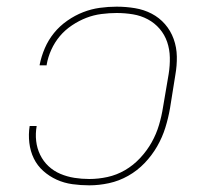

<svg xmlns="http://www.w3.org/2000/svg" viewBox="-20 -548 640 576"><path d="M248 8Q222 8 197 4.5Q172 1 150 -9Q128 -19 110 -35Q92 -51 81.5 -72.5Q71 -94 68 -119.5Q65 -145 69 -170H90Q86 -147 88.5 -125Q91 -103 100.5 -83.5Q110 -64 125.5 -49.5Q141 -35 161 -26.5Q181 -18 203 -14.5Q225 -11 248 -11Q275 -11 302.5 -17Q330 -23 355 -37.5Q380 -52 400.5 -74Q421 -96 435 -121Q449 -146 457 -173Q465 -200 469 -226L486 -326Q490 -351 489.5 -375.5Q489 -400 481.5 -422Q474 -444 459 -461.5Q444 -479 423.5 -490Q403 -501 379 -505Q355 -509 330 -509Q308 -509 284.5 -506Q261 -503 239 -494.5Q217 -486 196 -472Q175 -458 159.5 -439.5Q144 -421 134 -399Q124 -377 120 -354Q120 -354 120 -353.5Q120 -353 120 -352H99Q99 -353 99 -353.5Q99 -354 99 -354Q104 -379 114.5 -403.5Q125 -428 142 -449Q159 -470 182 -486Q205 -502 229.5 -511.5Q254 -521 279.5 -524.5Q305 -528 330 -528Q358 -528 385 -523.5Q412 -519 435 -507Q458 -495 475 -475.5Q492 -456 501 -431Q510 -406 510.5 -378.5Q511 -351 506 -323L490 -223Q485 -194 476 -165Q467 -136 451.5 -109Q436 -82 414 -59Q392 -36 364.5 -20.5Q337 -5 307 1.5Q277 8 248 8Z"/></svg>

Font: Iosevka SS04 Thin Extended
Style: Italic
Weight: 100
Width: 7
Italic angle: -9°
Monospace: yes
Designer: Belleve Invis
Foundry: Belleve Invis
Version: Version 19.0.0; ttfautohint (v1.8.4)